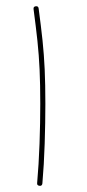

<svg xmlns="http://www.w3.org/2000/svg" viewBox="-20 -598 283 626"><path d="M89.4 -568.4Q88.4 -576.7 96.7 -577.6Q105 -578.6 106 -570.3Q113.8 -511.7 118.7 -465.8Q123.5 -419.9 125.7 -371.8Q127.9 -323.7 127.9 -259.3Q127.9 -198.7 125.7 -129.9Q123.5 -61 118.2 0Q117.2 8.8 108.9 7.8Q100.1 6.8 101.1 -1Q106.4 -61 108.9 -129.9Q111.3 -198.7 111.3 -259.3Q111.3 -323.2 109.1 -370.8Q106.9 -418.5 102.1 -464.1Q97.2 -509.8 89.4 -568.4Z"/></svg>

Font: Mikhak-FD Thin
Style: Regular
Weight: 100
Designer: Amin Abedi
Version: Version 3.2